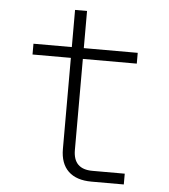

<svg xmlns="http://www.w3.org/2000/svg" viewBox="-51 -751 702 798"><g transform="rotate(5 300.0 -352.5)"><path d="M360 0Q297 0 263.5 -32Q230 -64 230 -125V-505H70V-550H230V-705H280V-550H505V-505H280V-125Q280 -45 360 -45H495V0Z"/></g></svg>

Font: NKDuy Mono Thin
Style: Regular
Weight: 100
Monospace: yes
Designer: NKDuy
Foundry: NKDuy
Version: Version 2.251; ttfautohint (v1.8.4.7-5d5b)